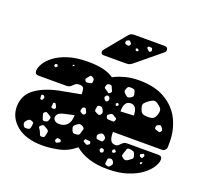

<svg xmlns="http://www.w3.org/2000/svg" viewBox="-130 -927 1195 1099"><g transform="rotate(20 467.5 -377.5)"><path d="M231 10Q129 10 73 -36Q17 -82 17 -149Q17 -222 76.5 -263.5Q136 -305 236 -322L342 -342Q342 -368 337 -379Q332 -390 312 -390Q295 -390 286 -382Q277 -374 268 -366Q259 -358 243 -358H73Q51 -358 51 -380Q51 -399 66 -424.5Q81 -450 112.5 -474Q144 -498 194 -514Q244 -530 314 -530Q370 -530 408 -520.5Q446 -511 471 -493Q503 -510 541.5 -520Q580 -530 624 -530Q722 -530 785 -492.5Q848 -455 878.5 -393.5Q909 -332 909 -258V-228Q909 -217 901 -209Q893 -201 882 -201H584V-196Q584 -166 592.5 -150.5Q601 -135 623 -135Q632 -135 638 -140Q644 -145 652 -153Q661 -162 667 -164.5Q673 -167 685 -167H874Q896 -167 896 -145Q896 -126 879.5 -99.5Q863 -73 829.5 -48Q796 -23 745 -6.5Q694 10 625 10Q501 10 428 -51Q382 -12 328.5 -1Q275 10 231 10ZM248 -480 245 -486 237 -484 238 -476ZM603 -474Q590 -475 583 -474Q576 -473 571 -461Q565 -448 567.5 -441Q570 -434 581 -425Q591 -416 597.5 -416.5Q604 -417 615 -424Q625 -430 625.5 -436Q626 -442 623 -453Q621 -464 617.5 -468.5Q614 -473 603 -474ZM364 -458Q355 -462 351.5 -457Q348 -452 341 -445Q336 -439 333.5 -435Q331 -431 335 -424Q339 -416 343.5 -416Q348 -416 357 -417Q366 -419 371.5 -420.5Q377 -422 378 -431Q379 -443 376.5 -448Q374 -453 364 -458ZM151 -457 140 -453 138 -440 151 -437 159 -447ZM492 -434Q489 -443 485.5 -447Q482 -451 472 -450Q462 -449 459 -444.5Q456 -440 454 -431Q452 -423 455.5 -420Q459 -417 466 -413Q475 -408 480 -403Q485 -398 492 -405Q501 -412 499 -418Q497 -424 492 -434ZM771 -439Q755 -451 744.5 -449.5Q734 -448 717 -436Q699 -423 692 -413.5Q685 -404 692 -383Q699 -361 709.5 -355.5Q720 -350 743 -350Q765 -350 775 -356.5Q785 -363 792 -384Q798 -405 793.5 -415.5Q789 -426 771 -439ZM584 -326 664 -330Q664 -390 624 -390Q605 -390 594.5 -375Q584 -360 584 -326ZM488 -386Q481 -387 478.5 -384.5Q476 -382 472 -376Q468 -369 475 -361Q479 -356 482 -353.5Q485 -351 491 -353Q501 -358 500 -370Q499 -383 488 -386ZM563 -358 554 -367 543 -359 548 -347 558 -350ZM839 -318Q834 -325 830.5 -328Q827 -331 819 -328Q810 -325 806.5 -321.5Q803 -318 803 -308Q803 -300 807.5 -298.5Q812 -297 820 -294Q828 -291 832 -290.5Q836 -290 841 -296Q846 -303 845 -307Q844 -311 839 -318ZM486 -298Q481 -308 476.5 -312Q472 -316 461 -315Q450 -313 449 -307Q448 -301 446 -290Q445 -282 447.5 -278.5Q450 -275 457 -272Q466 -268 471 -265.5Q476 -263 483 -269Q490 -277 490.5 -282.5Q491 -288 486 -298ZM555 -292Q545 -299 535 -292Q527 -286 522.5 -283Q518 -280 521 -271Q524 -261 529.5 -259.5Q535 -258 545 -258Q556 -258 563 -257.5Q570 -257 574 -268Q578 -279 571 -282Q564 -285 555 -292ZM398 -261Q395 -268 392.5 -272.5Q390 -277 382 -276Q373 -274 371.5 -269.5Q370 -265 368 -257Q367 -250 369.5 -247Q372 -244 378 -241Q385 -237 389 -236.5Q393 -236 398 -241Q403 -246 402.5 -250Q402 -254 398 -261ZM146 -256Q142 -261 139.5 -263Q137 -265 131 -263Q125 -261 126 -257Q127 -253 127 -247Q127 -242 127.5 -239Q128 -236 134 -234Q139 -233 141 -235.5Q143 -238 145 -243Q150 -251 146 -256ZM226 -230Q222 -236 220.5 -240Q219 -244 212 -243Q205 -242 205.5 -237Q206 -232 205 -225Q204 -220 203.5 -216.5Q203 -213 208 -211Q219 -205 227 -213Q231 -217 230 -220.5Q229 -224 226 -230ZM280 -138Q309 -138 327 -157Q345 -176 345 -216L286 -203Q260 -197 251 -187Q242 -177 242 -166Q242 -155 251.5 -146.5Q261 -138 280 -138ZM410 -172Q396 -180 388 -177.5Q380 -175 368 -165Q357 -156 358 -148.5Q359 -141 364 -128Q369 -118 375 -116.5Q381 -115 392 -116Q402 -117 406.5 -120.5Q411 -124 413 -134Q417 -148 419.5 -156Q422 -164 410 -172ZM203 -170Q195 -175 190 -177Q185 -179 178 -173Q171 -167 172 -161.5Q173 -156 176 -148Q180 -137 182 -130.5Q184 -124 195 -125Q207 -126 211.5 -130.5Q216 -135 219 -147Q222 -157 217 -160.5Q212 -164 203 -170ZM544 -165Q536 -171 531 -171Q526 -171 517 -166Q509 -160 506 -155.5Q503 -151 506 -141Q508 -132 513 -131Q518 -130 528 -129Q537 -128 542.5 -128.5Q548 -129 551 -138Q555 -148 553.5 -153Q552 -158 544 -165ZM796 -141Q793 -144 790.5 -143Q788 -142 784 -140Q779 -137 776 -135.5Q773 -134 774 -129Q776 -119 787 -118Q792 -117 794 -119.5Q796 -122 798 -128Q802 -136 796 -141ZM706 -142Q693 -142 691 -133.5Q689 -125 684 -113Q680 -102 679 -95.5Q678 -89 687 -82Q697 -74 704 -73.5Q711 -73 722 -80Q735 -89 741.5 -95Q748 -101 743 -116Q739 -132 731 -136.5Q723 -141 706 -142ZM629 -111 617 -105V-90H631L639 -100ZM468 -107Q459 -107 454 -108.5Q449 -110 446 -102Q442 -94 447 -91.5Q452 -89 459 -84Q466 -78 474 -83Q480 -87 482.5 -89.5Q485 -92 483 -98Q482 -105 478 -106Q474 -107 468 -107ZM129 -100Q118 -105 112 -103.5Q106 -102 98 -94Q90 -85 88 -79Q86 -73 91 -62Q97 -52 103.5 -51Q110 -50 121 -52Q131 -54 132.5 -59Q134 -64 136 -73Q137 -84 137.5 -90Q138 -96 129 -100ZM222 -89Q209 -96 201.5 -100Q194 -104 184 -94Q173 -85 179 -78Q185 -71 191 -58Q195 -47 198 -41Q201 -35 212 -36Q224 -37 226.5 -43.5Q229 -50 231 -61Q234 -72 232.5 -77.5Q231 -83 222 -89ZM803 -95 792 -93 789 -86 794 -81 800 -84ZM571 -84Q570 -90 561 -92Q552 -93 549 -87Q545 -78 550 -73Q554 -68 557 -67Q560 -66 566 -69Q571 -71 571.5 -74.5Q572 -78 571 -84ZM321 -50Q320 -55 317 -56.5Q314 -58 308 -59Q303 -60 300 -60Q297 -60 294 -55Q290 -49 289 -45Q288 -41 293 -36Q297 -31 301 -32.5Q305 -34 311 -37Q316 -39 319 -41.5Q322 -44 321 -50ZM641 -43Q635 -51 630 -52.5Q625 -54 616 -51Q608 -49 607.5 -44.5Q607 -40 606 -32Q605 -23 604.5 -17.5Q604 -12 612 -9Q622 -5 627.5 -6Q633 -7 639 -16Q646 -24 646 -29Q646 -34 641 -43ZM383 -595Q367 -595 367 -611Q367 -619 372 -624L472 -746Q483 -759 490.5 -762Q498 -765 509 -765H695Q714 -765 714 -745Q714 -738 709 -733L562 -612Q554 -605 545 -600Q536 -595 520 -595ZM632 -724Q631 -729 628 -729.5Q625 -730 619 -730Q614 -730 610.5 -730.5Q607 -731 605 -725Q603 -720 605.5 -717.5Q608 -715 612 -711Q617 -707 620 -704.5Q623 -702 629 -706Q634 -710 634 -713.5Q634 -717 632 -724ZM503 -718Q499 -723 496 -724.5Q493 -726 488 -724Q481 -721 478 -718.5Q475 -716 475 -709Q475 -702 478.5 -699.5Q482 -697 489 -696Q501 -692 506 -701Q510 -707 508.5 -710Q507 -713 503 -718ZM564 -689 554 -698 544 -695 546 -684 555 -681Z"/></g></svg>

Font: Rubik Moonrocks
Style: Regular
Weight: 400
Designer: Hubert and Fischer, NaN
Foundry: Hubert and Fischer, NaN
Version: Version 2.200